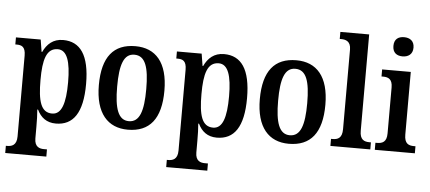

<svg xmlns="http://www.w3.org/2000/svg" viewBox="-60 -901 2857 1275"><g transform="rotate(5 1368.5 -263.5)"><path d="M13 235H287V187H267C239 187 204 179 204 121V43C204 4 203 -41 200 -71H205C229 -21 268 11 330 11C446 11 508 -75 508 -268C508 -461 445 -546 331 -546C264 -546 224 -508 199 -455H195L182 -536H17V-489H25C59 -489 85 -480 85 -420V119C85 179 50 187 22 187H13ZM300 -53C225 -53 204 -128 204 -269C204 -403 225 -482 301 -482C363 -482 388 -407 388 -269C388 -128 363 -53 300 -53Z M810 10C955 10 1030 -81 1030 -269C1030 -457 948 -547 813 -547C668 -547 593 -457 593 -269C593 -81 676 10 810 10ZM812 -47C741 -47 715 -123 715 -269C715 -415 740 -490 811 -490C884 -490 909 -415 909 -269C909 -123 884 -47 812 -47Z M1086 235H1360V187H1340C1312 187 1277 179 1277 121V43C1277 4 1276 -41 1273 -71H1278C1302 -21 1341 11 1403 11C1519 11 1581 -75 1581 -268C1581 -461 1518 -546 1404 -546C1337 -546 1297 -508 1272 -455H1268L1255 -536H1090V-489H1098C1132 -489 1158 -480 1158 -420V119C1158 179 1123 187 1095 187H1086ZM1373 -53C1298 -53 1277 -128 1277 -269C1277 -403 1298 -482 1374 -482C1436 -482 1461 -407 1461 -269C1461 -128 1436 -53 1373 -53Z M1883 10C2028 10 2103 -81 2103 -269C2103 -457 2021 -547 1886 -547C1741 -547 1666 -457 1666 -269C1666 -81 1749 10 1883 10ZM1885 -47C1814 -47 1788 -123 1788 -269C1788 -415 1813 -490 1884 -490C1957 -490 1982 -415 1982 -269C1982 -123 1957 -47 1885 -47Z M2160 0H2426V-47H2416C2381 -47 2352 -58 2352 -118V-760H2160V-713H2170C2198 -713 2234 -705 2234 -649V-118C2234 -58 2205 -47 2170 -47H2160Z M2585 -634C2622 -634 2653 -653 2653 -698C2653 -744 2622 -762 2585 -762C2547 -762 2519 -744 2519 -698C2519 -653 2547 -634 2585 -634ZM2456 0H2723V-47H2713C2677 -47 2649 -58 2649 -118V-536H2458V-489H2469C2503 -489 2531 -478 2531 -422V-116C2531 -58 2502 -47 2466 -47H2456Z"/></g></svg>

Font: Noto Serif Armenian Condensed SemiBold
Style: Regular
Weight: 600
Width: 3
Designer: Monotype Design Team
Foundry: Monotype Imaging Inc.
Version: Version 2.008